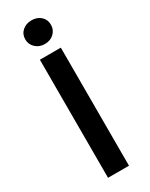

<svg xmlns="http://www.w3.org/2000/svg" viewBox="-218 -880 718 921"><g transform="rotate(-30 141.0 -419.0)"><path d="M83 0V-654H199V0ZM142 -707Q112 -707 91.5 -726Q71 -745 71 -773Q71 -802 91.5 -820Q112 -838 142 -838Q173 -838 193 -820Q213 -802 213 -773Q213 -745 193 -726Q173 -707 142 -707Z"/></g></svg>

Font: Source Sans 3 ExtraLight SemiBold
Style: Regular
Weight: 600
Version: Version 3.052;hotconv 1.1.0;makeotfexe 2.6.0